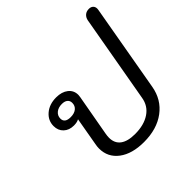

<svg xmlns="http://www.w3.org/2000/svg" viewBox="-210 -1020 1216 1216"><g transform="rotate(-45 397.5 -412.0)"><path d="M176 -163Q176 -180 180 -200L213 -388Q196 -378 167 -378Q125 -378 99 -402.5Q73 -427 73 -467Q73 -517 112.5 -550.5Q152 -584 213 -584Q263 -584 293.5 -560Q324 -536 324 -496Q324 -489 322 -477L272 -198Q269 -182 269 -166Q269 -117 303 -91.5Q337 -66 403 -66Q483 -66 534.5 -100.5Q586 -135 596 -198L700 -787Q704 -808 718.5 -821Q733 -834 756 -834Q774 -834 784.5 -824Q795 -814 795 -797Q795 -791 794 -787L691 -201Q674 -103 598.5 -46.5Q523 10 407 10Q301 10 238.5 -37Q176 -84 176 -163ZM261 -487Q261 -507 247.5 -518Q234 -529 209 -529Q177 -529 157 -512.5Q137 -496 137 -470Q137 -430 190 -430Q223 -430 242 -445.5Q261 -461 261 -487Z"/></g></svg>

Font: Kodchasan Medium
Style: Italic
Weight: 500
Italic angle: -10°
Version: Version 1.000; ttfautohint (v1.6)